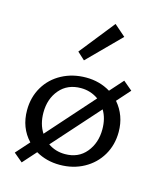

<svg xmlns="http://www.w3.org/2000/svg" viewBox="-111 -779 746 899"><g transform="rotate(15 261.5 -329.0)"><path d="M432 -352Q482 -294 482 -214Q482 -151 452.5 -101Q423 -51 371 -22.5Q319 6 254 6Q190 6 138 -24L80 41L37 5L95 -60Q41 -117 41 -202Q41 -265 70.5 -315Q100 -365 152.5 -393Q205 -421 270 -421Q335 -421 388 -389L445 -453L489 -416ZM144 -115 344 -340Q306 -367 259 -367Q194 -367 156 -322.5Q118 -278 118 -211Q118 -155 144 -115ZM382 -297 183 -74Q219 -49 265 -49Q330 -49 367.5 -94.5Q405 -140 405 -206Q405 -259 382 -297ZM202 -529 337 -699 392 -651 238 -496Z"/></g></svg>

Font: Ysabeau Medium
Style: Regular
Weight: 500
Designer: Christian Thalmann (Catharsis Fonts)
Version: Version 0.003